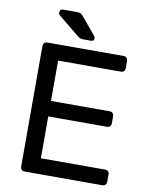

<svg xmlns="http://www.w3.org/2000/svg" viewBox="-96 -957 797 1026"><g transform="rotate(10 303.0 -444.0)"><path d="M110 0Q99 0 93 -6.5Q87 -13 87 -23V-676Q87 -687 93 -693.5Q99 -700 110 -700H523Q534 -700 540 -693.5Q546 -687 546 -676V-638Q546 -627 540 -621Q534 -615 523 -615H183V-396H501Q512 -396 518 -389.5Q524 -383 524 -372V-335Q524 -325 518 -318.5Q512 -312 501 -312H183V-85H531Q542 -85 548 -79Q554 -73 554 -62V-23Q554 -13 548 -6.5Q542 0 531 0ZM298 -750Q287 -750 280 -752Q273 -754 265 -761L149 -856Q144 -861 144 -868Q144 -888 163 -888H237Q251 -888 258.5 -884Q266 -880 274 -869L349 -779Q354 -774 354 -766Q354 -750 338 -750Z"/></g></svg>

Font: RubikRegular
Style: Regular
Weight: 400
Designer: Hubert and Fischer
Foundry: Hubert and Fischer
Version: Version 2.300;gftools[0.9.30]